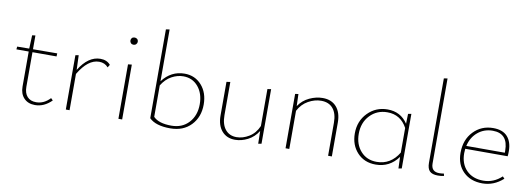

<svg xmlns="http://www.w3.org/2000/svg" viewBox="-57 -1059 3899 1413"><g transform="rotate(10 1892.5 -353.0)"><path d="M346 -64 361 -49Q305 7 237 7Q185 7 154.5 -25Q124 -57 124 -111V-373H32L34 -394L124 -395L128 -495L152 -498V-395L333 -396L332 -373H152V-115Q152 -67 175.5 -41Q199 -15 242 -15Q300 -15 346 -64Z M654 -412Q702 -412 729 -380L716 -359Q691 -389 648 -389Q565 -389 495 -271V0H467V-406L491 -410L495 -301Q563 -412 654 -412Z M847 -583Q847 -595 854.5 -602.5Q862 -610 874 -610Q886 -610 894 -602.5Q902 -595 902 -583Q902 -572 894 -564Q886 -556 874 -556Q862 -556 854.5 -564Q847 -572 847 -583ZM860 0V-407L888 -410V0Z M1283 -412Q1361 -412 1410.5 -356Q1460 -300 1460 -212Q1460 -118 1402 -57.5Q1344 3 1247 3Q1138 3 1090 -45V-709L1117 -713V-326Q1182 -412 1283 -412ZM1252 -18Q1333 -18 1382 -71.5Q1431 -125 1431 -209Q1431 -289 1388.5 -340Q1346 -391 1277 -391Q1233 -391 1190 -367.5Q1147 -344 1117 -295V-60Q1157 -18 1252 -18Z M1902 -406 1929 -410V-2L1905 2L1903 -93Q1873 -45 1826 -21Q1779 3 1731 3Q1669 3 1632.5 -39Q1596 -81 1596 -155V-406L1624 -410V-162Q1624 -94 1654.5 -56Q1685 -18 1739 -18Q1786 -18 1832 -46Q1878 -74 1902 -130Z M2315 -412Q2381 -412 2418 -370Q2455 -328 2455 -253V0H2427V-247Q2427 -316 2396 -353Q2365 -390 2307 -390Q2259 -390 2211.5 -363.5Q2164 -337 2137 -285V0H2109V-406L2133 -410L2136 -320Q2167 -366 2216.5 -389Q2266 -412 2315 -412Z M2953 -406 2977 -410V-2L2953 2L2950 -84Q2887 3 2782 3Q2697 3 2644.5 -53.5Q2592 -110 2592 -197Q2592 -289 2652 -350.5Q2712 -412 2800 -412Q2898 -412 2951 -332ZM2786 -18Q2891 -18 2950 -116V-300Q2901 -391 2802 -391Q2724 -391 2672.5 -337Q2621 -283 2621 -199Q2621 -120 2666.5 -69Q2712 -18 2786 -18Z M3247 3Q3205 3 3186 -16Q3167 -35 3167 -78V-709L3194 -713V-78Q3194 -16 3255 -16Q3271 -16 3289 -19L3293 -2Q3273 3 3247 3Z M3720 -74 3734 -59Q3665 3 3580 3Q3491 3 3437 -50Q3383 -103 3383 -191Q3383 -289 3442 -350.5Q3501 -412 3589 -412Q3661 -412 3696 -372.5Q3731 -333 3731 -264Q3731 -238 3729 -226H3412Q3410 -204 3410 -193Q3410 -113 3457 -65.5Q3504 -18 3583 -18Q3660 -18 3720 -74ZM3589 -392Q3525 -392 3478 -353Q3431 -314 3416 -248H3704V-263Q3704 -392 3589 -392Z"/></g></svg>

Font: EauTestInfant Extralight
Style: Regular
Weight: 250
Designer: Christian Thalmann (Catharsis Fonts)
Version: Version 0.001;PS 000.001;hotconv 1.0.88;makeotf.lib2.5.64775